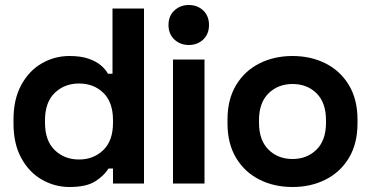

<svg xmlns="http://www.w3.org/2000/svg" viewBox="-20 -734 1484 768"><path d="M34 -240V-256Q34 -337 65 -394Q96 -451 147 -480.5Q198 -510 258 -510Q303 -510 333.5 -499.5Q364 -489 383 -473Q402 -457 412 -439H430V-700H556V0H432V-60H414Q397 -32 361.5 -9Q326 14 258 14Q199 14 147.5 -15.5Q96 -45 65 -102Q34 -159 34 -240ZM432 -243V-253Q432 -325 393.5 -362.5Q355 -400 296 -400Q238 -400 199 -362.5Q160 -325 160 -253V-243Q160 -171 199 -133.5Q238 -96 296 -96Q354 -96 393 -133.5Q432 -171 432 -243Z M672 0V-496H798V0ZM654 -634Q654 -670 677.5 -692Q701 -714 735 -714Q770 -714 793 -692Q816 -670 816 -634Q816 -598 793 -576Q770 -554 735 -554Q701 -554 677.5 -576Q654 -598 654 -634Z M890 -240V-256Q890 -336 924 -393Q958 -450 1017 -480Q1076 -510 1150 -510Q1224 -510 1283 -480Q1342 -450 1376 -393Q1410 -336 1410 -256V-240Q1410 -160 1376 -103Q1342 -46 1283 -16Q1224 14 1150 14Q1076 14 1017 -16Q958 -46 924 -103Q890 -160 890 -240ZM1284 -243V-253Q1284 -323 1246.5 -360.5Q1209 -398 1150 -398Q1092 -398 1054 -360.5Q1016 -323 1016 -253V-243Q1016 -173 1054 -135.5Q1092 -98 1150 -98Q1208 -98 1246 -135.5Q1284 -173 1284 -243Z"/></svg>

Font: Space Grotesk Frontify
Style: Bold
Weight: 700
Designer: Florian Karsten
Version: Version 2.000